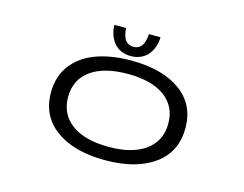

<svg xmlns="http://www.w3.org/2000/svg" viewBox="-94 -813 1238 974"><g transform="rotate(15 525.0 -326.0)"><path d="M636.5 -664.5Q636.5 -640.5 629.2 -617.8Q622 -595 607.8 -575.8Q593.5 -556.5 569.2 -544.8Q545 -533 514.5 -533Q484 -533 460.2 -544.8Q436.5 -556.5 422.5 -575.8Q408.5 -595 401.5 -617.8Q394.5 -640.5 394.5 -664.5H456Q456 -653.5 458.2 -641.5Q460.5 -629.5 466 -615Q471.5 -600.5 484.5 -591.2Q497.5 -582 515.5 -582Q534 -582 547 -591.2Q560 -600.5 565.5 -615Q571 -629.5 573 -641.2Q575 -653 575 -664.5ZM172 -251Q172 -334.5 216.5 -394Q261 -453.5 340 -482.8Q419 -512 525.5 -512Q687.5 -512 782.8 -444Q878 -376 878 -251Q878 -126 782.8 -57.5Q687.5 11 525.5 11Q363.5 11 267.8 -57.5Q172 -126 172 -251ZM788 -251Q788 -342 719.2 -392Q650.5 -442 525.5 -442Q400.5 -442 331.2 -392Q262 -342 262 -251Q262 -160 331.2 -109.5Q400.5 -59 525.5 -59Q650.5 -59 719.2 -109.8Q788 -160.5 788 -251Z"/></g></svg>

Font: League Mono Extended Light
Style: Regular
Weight: 300
Width: 9
Designer: Tyler Finck
Foundry: The League of Moveable Type / Tyler Finck
Version: Version 2.210